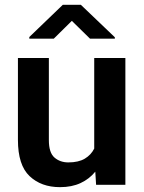

<svg xmlns="http://www.w3.org/2000/svg" viewBox="-20 -770 598 800"><path d="M380.4 0 377 -54.7Q352.5 -24.4 315.9 -7.3Q279.3 9.8 230 9.8Q151.9 9.8 103.3 -36.1Q54.7 -82 54.7 -187V-528.3H183.6V-186Q183.6 -133.8 207 -113.5Q230.5 -93.3 264.6 -93.3Q307.1 -93.3 333.3 -108.9Q359.4 -124.5 372.6 -150.9V-528.3H502.4V0ZM316.9 -750 458.5 -614.7V-608.9H355L279.3 -683.1L204.1 -608.9H102.1V-615.7L241.7 -750Z"/></svg>

Font: Vazirmatn RD FD SemiBold
Style: Regular
Weight: 600
Designer: Saber Rastikerdar
Foundry: Saber Rastikerdar
Version: Version 33.003